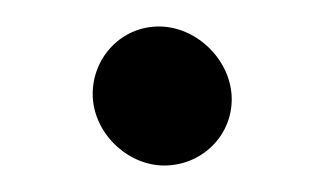

<svg xmlns="http://www.w3.org/2000/svg" viewBox="-20 -385 244 145"><path d="M50 -314C50 -285 76 -260 104 -260C132 -260 155 -282 155 -310C155 -339 129 -365 100 -365C72 -365 50 -342 50 -314Z"/></svg>

Font: Electronic
Style: UltBlk
Weight: 500
Version: Version 1.011